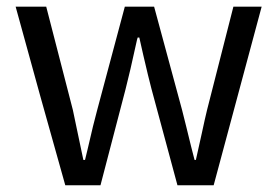

<svg xmlns="http://www.w3.org/2000/svg" viewBox="-20 -550 823 570"><path d="M173.8 0 99.6 -264.6 26.4 -530.3H117.2L196.3 -223.6Q199.2 -208 206.1 -176.8Q220.7 -109.4 227.5 -75.2H232.4Q235.4 -85.9 240.2 -107.4Q257.8 -184.6 268.6 -223.6L350.6 -530.3H437.5L520.5 -223.6Q524.4 -207 533.2 -172.9Q548.8 -108.4 557.6 -75.2H561.5Q567.4 -101.6 579.1 -154.3Q588.9 -200.2 594.7 -223.6L672.9 -530.3H756.8L614.3 0H506.8L429.7 -286.1Q420.9 -319.3 405.3 -386.7Q397.5 -420.9 393.6 -438.5H388.7Q387.7 -436.5 386.7 -431.6Q365.2 -333 352.5 -284.2L278.3 0Z"/></svg>

Font: Bpmf GenSeki Gothic R
Style: R
Weight: 400
Foundry: But Ko
Version: Version 1.320